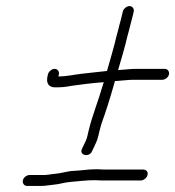

<svg xmlns="http://www.w3.org/2000/svg" viewBox="-20 -618 577 633"><path d="M69.2 -5H117.2C129.6 -5 141.4 -7.8 156.1 -9C173.5 -10.2 192.4 -16.5 210.2 -18C236.6 -20.2 264.6 -24 293.5 -24C303.4 -23.3 312.6 -23 321.3 -23H444.3C453.8 -23 464.4 -31.9 466.6 -41.5C468.8 -51.2 462.1 -59 452.6 -59H329.6C321 -59 312 -59.3 302.9 -60C280.9 -60 264.2 -58.5 241.9 -56L213.5 -54C195.6 -51.5 179.3 -46.5 161.4 -45C148 -44 137.4 -41 125.5 -41H77.5C68 -41 57.7 -33.2 55.4 -23.5C53.2 -13.9 59.7 -5 69.2 -5ZM384.9 -580 381.4 -565C379.3 -555.7 376.6 -545.7 373.5 -535C371.1 -524.3 368 -512.7 364.4 -500C355.4 -460.8 343.6 -422.8 332.7 -384C310.2 -381.3 272.2 -377.3 250.6 -375C224 -372 200.4 -366 172.5 -366L174.1 -373C176.2 -382.2 169.5 -391 160.3 -391C151 -391 140.2 -382.2 138.1 -373L136.7 -367C131.3 -343.6 140.4 -329 164.2 -330C183 -330 197.7 -331.4 215.3 -335C247.2 -339.4 286.8 -344.7 322.1 -347C320.5 -343 319.3 -339 318.3 -335C304.3 -285.5 283.3 -235.3 271.9 -186L268.2 -170C265.4 -157.7 262.5 -152.8 256.3 -140L250.6 -128C238.8 -105.2 275.5 -97.9 283.7 -120L289.5 -132C296.4 -147.1 300.8 -155.1 304.2 -170L307.9 -186C309.2 -191.3 311.3 -199 314.2 -209C328.8 -249.9 341.5 -289.4 353.9 -333C355.1 -338.3 356.8 -344.3 359 -351H364C385.8 -352.2 400.6 -355 422 -355H515C524.5 -355 534.8 -362.8 537 -372.5C539.2 -382.1 532.8 -391 523.3 -391H430.3C409 -391 392.9 -388.3 370.3 -387H369.3C380.2 -424 391.7 -462.2 400.4 -500C403.9 -512 406.7 -523 409.1 -533C412.3 -544.3 415.1 -555 417.4 -565L420.9 -580C423 -589.2 416.3 -598 407.1 -598C397.8 -598 387 -589.2 384.9 -580Z"/></svg>

Font: HoneyBee
Style: LitIt
Weight: 300
Foundry: Cannot Into Space Fonts
Version: Version 0.89